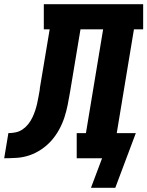

<svg xmlns="http://www.w3.org/2000/svg" viewBox="-76 -755 703 916"><path d="M358 141 411 0H290V-120H334L416 -615H308L258 -315Q253 -285 247 -255Q241 -225 231.5 -195.5Q222 -166 206.5 -137.5Q191 -109 170 -85Q149 -61 121.5 -42.5Q94 -24 64.5 -14Q35 -4 4.5 -2Q-26 0 -56 0L-36 -120Q-19 -120 -1.5 -123.5Q16 -127 31.5 -137.5Q47 -148 58.5 -162.5Q70 -177 78 -193.5Q86 -210 91.5 -226.5Q97 -243 101 -260.5Q105 -278 108 -295Q111 -312 114 -329Q114 -329 114 -329.5Q114 -330 114 -330V-333Q114 -333 114 -333.5Q114 -334 114 -334L161 -615H133V-735H607V-615H563L481 -120H572L474 141Z"/></svg>

Font: Iosevka Curly Slab HvEx
Style: Italic
Weight: 900
Width: 7
Italic angle: -9°
Monospace: yes
Designer: Belleve Invis
Foundry: Belleve Invis
Version: Version 11.1.0; ttfautohint (v1.8.3)